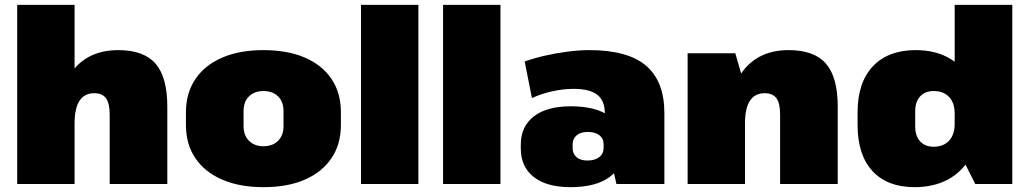

<svg xmlns="http://www.w3.org/2000/svg" viewBox="-20 -760 4251 793"><path d="M433 -287Q433 -333 418 -354Q403 -375 369 -375Q329 -375 308.5 -344Q288 -313 288 -250L214 -163L215 -221Q215 -383 280.5 -468Q346 -553 469 -553Q574 -553 622.5 -497Q671 -441 671 -320V0H433ZM51 -740H288V-401V0H51Z M1068 13Q970 13 898 -18Q826 -49 787 -106.5Q748 -164 748 -244V-296Q748 -376 787 -433.5Q826 -491 897.5 -522Q969 -553 1068 -553Q1168 -553 1239.5 -522Q1311 -491 1349.5 -433.5Q1388 -376 1388 -296V-244Q1388 -164 1349 -106.5Q1310 -49 1239 -18Q1168 13 1068 13ZM1068 -156Q1106 -156 1128.5 -178.5Q1151 -201 1151 -239V-301Q1151 -340 1128.5 -362Q1106 -384 1068 -384Q1031 -384 1008.5 -362Q986 -340 986 -301V-239Q986 -201 1008.5 -178.5Q1031 -156 1068 -156Z M1708 -740V0H1471V-740Z M2047 -740V0H1810V-740Z M2478 -211V-293Q2478 -344 2447 -368.5Q2416 -393 2349 -393Q2307 -393 2261.5 -383Q2216 -373 2177 -355L2147 -506Q2186 -520 2232.5 -530.5Q2279 -541 2326 -547Q2373 -553 2414 -553Q2573 -553 2648.5 -488.5Q2724 -424 2724 -293V0H2526ZM2336 13Q2238 13 2184.5 -29Q2131 -71 2131 -147V-162Q2131 -238 2185 -279.5Q2239 -321 2338 -321Q2441 -321 2498 -280Q2555 -239 2555 -163V-148Q2555 -71 2498 -29Q2441 13 2336 13ZM2406 -97Q2437 -97 2455 -111Q2473 -125 2473 -150V-164Q2473 -188 2455.5 -201.5Q2438 -215 2407 -215Q2378 -215 2361.5 -201Q2345 -187 2345 -163V-149Q2345 -125 2361 -111Q2377 -97 2406 -97Z M3202 -287Q3202 -333 3187 -354Q3172 -375 3138 -375Q3098 -375 3077.5 -344Q3057 -313 3057 -250L2984 -163V-221Q2984 -383 3049.5 -468Q3115 -553 3238 -553Q3343 -553 3391.5 -497Q3440 -441 3440 -320V0H3202ZM2820 -540H3017L3057 -401V0H2820Z M3757 13Q3645 13 3583.5 -53.5Q3522 -120 3522 -244V-296Q3522 -419 3585 -486Q3648 -553 3762 -553Q3840 -553 3897.5 -521.5Q3955 -490 3987 -431Q4019 -372 4019 -290V-251Q4019 -170 3987 -110.5Q3955 -51 3896 -19Q3837 13 3757 13ZM3836 -154Q3877 -154 3900 -179Q3923 -204 3923 -248V-291Q3923 -335 3900 -359.5Q3877 -384 3836 -384Q3801 -384 3780.5 -362Q3760 -340 3760 -301V-237Q3760 -198 3780.5 -176Q3801 -154 3836 -154ZM3923 -169V-740H4161V0H4008Z"/></svg>

Font: Pathway Extreme SemiCondensed Black
Style: Regular
Weight: 900
Width: 4
Version: Version 1.001;gftools[0.9.26]